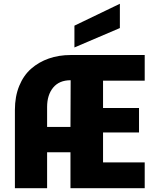

<svg xmlns="http://www.w3.org/2000/svg" viewBox="-20 -999 847 1019"><path d="M59.1 -416Q59.1 -486.8 82 -543Q105 -599.1 145.5 -634.5Q186 -669.9 239.3 -688.5Q292.5 -707 355 -707H748V-570.8H526.9V-425.8H717.8V-295.9H526.9V-137.2H748V0H354V-190.9H230V0H59.1ZM230 -325.2H354L355 -573.2Q294.4 -573.2 262.2 -534.2Q230 -495.1 230 -431.2ZM375 -747.1V-862.8L616.2 -979V-850.1Z"/></svg>

Font: Biathlonist
Style: Bold
Weight: 700
Designer: Go4gold
Foundry: Go4gold
Version: Version 3.010;FEAKit 1.0